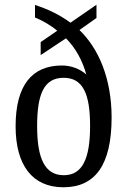

<svg xmlns="http://www.w3.org/2000/svg" viewBox="-20 -782 538 812"><path d="M248 10C383 10 452 -85 452 -285C452 -450 397 -577 316 -655L388 -706V-762L278 -686C229 -722 180 -744 128 -761V-708C160 -695 195 -675 222 -652L152 -604V-549L259 -620C300 -579 329 -525 345 -467C319 -490 282 -505 242 -505C115 -505 46 -421 46 -248C46 -82 118 10 248 10ZM250 -41C169 -41 137 -112 137 -249C137 -384 166 -453 249 -453C331 -453 361 -385 361 -249C361 -112 329 -41 250 -41Z"/></svg>

Font: Noto Serif Khmer Condensed
Style: Regular
Weight: 400
Width: 3
Designer: Danh Hong and the Monotype Design Team
Foundry: Monotype Imaging Inc.
Version: Version 2.004